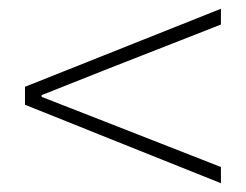

<svg xmlns="http://www.w3.org/2000/svg" viewBox="-20 -584 561 438"><path d="M484 -166 37 -345V-386L484 -564V-528L221 -425L75 -367V-363L221 -306L484 -203Z"/></svg>

Font: Noto Sans SC Thin
Style: Regular
Weight: 100
Designer: Ryoko NISHIZUKA 西塚涼子 (kana, bopomofo & ideographs); Paul D. Hunt (Latin, Greek & Cyrillic); Sandoll Communications 산돌커뮤니
Foundry: Adobe
Version: Version 2.004-H2;hotconv 1.0.118;makeotfexe 2.5.65603